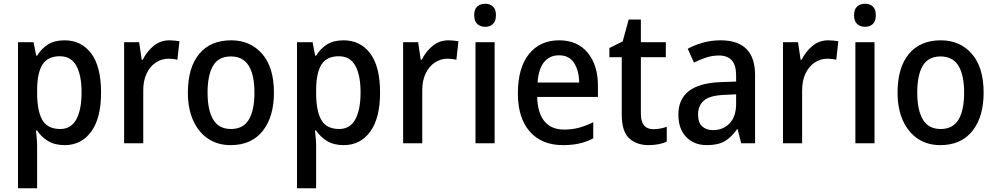

<svg xmlns="http://www.w3.org/2000/svg" viewBox="-20 -857 5313 1024"><path d="M324 -642Q414 -642 466.5 -572Q519 -502 519 -363Q519 -227 466.5 -155Q414 -83 325 -83Q272 -83 236 -105Q200 -127 178 -161H172Q174 -141 176 -118.5Q178 -96 178 -79V147H76V-632H159L173 -560H178Q201 -598 236 -620Q271 -642 324 -642ZM299 -557Q235 -557 207 -513.5Q179 -470 178 -380V-361Q178 -266 205.5 -217.5Q233 -169 301 -169Q359 -169 387 -220.5Q415 -272 415 -364Q415 -456 387 -506.5Q359 -557 299 -557Z M884 -642Q897 -642 911 -640.5Q925 -639 937 -637L926 -538Q916 -541 903 -542.5Q890 -544 879 -544Q842 -544 811 -523.5Q780 -503 762 -465Q744 -427 744 -375V-93H642V-632H722L736 -538H741Q763 -582 799 -612Q835 -642 884 -642Z M1441 -363Q1441 -234 1381 -158.5Q1321 -83 1210 -83Q1141 -83 1090 -117Q1039 -151 1010.5 -214Q982 -277 982 -363Q982 -496 1042 -569Q1102 -642 1213 -642Q1315 -642 1378 -570Q1441 -498 1441 -363ZM1087 -363Q1087 -270 1117 -219.5Q1147 -169 1212 -169Q1277 -169 1307 -219Q1337 -269 1337 -363Q1337 -457 1306.5 -506.5Q1276 -556 1211 -556Q1146 -556 1116.5 -506.5Q1087 -457 1087 -363Z M1812 -642Q1902 -642 1954.5 -572Q2007 -502 2007 -363Q2007 -227 1954.5 -155Q1902 -83 1813 -83Q1760 -83 1724 -105Q1688 -127 1666 -161H1660Q1662 -141 1664 -118.5Q1666 -96 1666 -79V147H1564V-632H1647L1661 -560H1666Q1689 -598 1724 -620Q1759 -642 1812 -642ZM1787 -557Q1723 -557 1695 -513.5Q1667 -470 1666 -380V-361Q1666 -266 1693.5 -217.5Q1721 -169 1789 -169Q1847 -169 1875 -220.5Q1903 -272 1903 -364Q1903 -456 1875 -506.5Q1847 -557 1787 -557Z M2372 -642Q2385 -642 2399 -640.5Q2413 -639 2425 -637L2414 -538Q2404 -541 2391 -542.5Q2378 -544 2367 -544Q2330 -544 2299 -523.5Q2268 -503 2250 -465Q2232 -427 2232 -375V-93H2130V-632H2210L2224 -538H2229Q2251 -582 2287 -612Q2323 -642 2372 -642Z M2568 -837Q2593 -837 2609 -822.5Q2625 -808 2625 -776Q2625 -744 2609 -729Q2593 -714 2568 -714Q2542 -714 2525.5 -729Q2509 -744 2509 -776Q2509 -808 2525.5 -822.5Q2542 -837 2568 -837ZM2618 -632V-93H2516V-632Z M2962 -642Q3060 -642 3114.5 -575.5Q3169 -509 3169 -400V-340H2845Q2847 -255 2883.5 -210.5Q2920 -166 2988 -166Q3032 -166 3068.5 -176Q3105 -186 3144 -205V-119Q3107 -100 3069 -91.5Q3031 -83 2982 -83Q2869 -83 2805.5 -155.5Q2742 -228 2742 -359Q2742 -495 2801 -568.5Q2860 -642 2962 -642ZM2961 -562Q2911 -562 2881.5 -525.5Q2852 -489 2847 -417H3069Q3068 -480 3042 -521Q3016 -562 2961 -562Z M3465 -168Q3483 -168 3502 -171.5Q3521 -175 3536 -181V-102Q3519 -93 3493 -88Q3467 -83 3439 -83Q3376 -83 3336 -119Q3296 -155 3296 -247V-552H3230V-601L3301 -636L3333 -753H3398V-632H3531V-552H3398V-250Q3398 -168 3465 -168Z M3823 -642Q4007 -642 4007 -457V-93H3933L3914 -168H3911Q3880 -124 3844.5 -103.5Q3809 -83 3750 -83Q3681 -83 3639.5 -126.5Q3598 -170 3598 -246Q3598 -411 3824 -419L3906 -422V-453Q3906 -510 3882.5 -535.5Q3859 -561 3815 -561Q3780 -561 3747 -550.5Q3714 -540 3681 -523L3648 -597Q3684 -617 3729 -629.5Q3774 -642 3823 -642ZM3843 -351Q3766 -348 3734.5 -321Q3703 -294 3703 -246Q3703 -203 3725 -183Q3747 -163 3783 -163Q3836 -163 3871 -199Q3906 -235 3906 -304V-354Z M4398 -642Q4411 -642 4425 -640.5Q4439 -639 4451 -637L4440 -538Q4430 -541 4417 -542.5Q4404 -544 4393 -544Q4356 -544 4325 -523.5Q4294 -503 4276 -465Q4258 -427 4258 -375V-93H4156V-632H4236L4250 -538H4255Q4277 -582 4313 -612Q4349 -642 4398 -642Z M4594 -837Q4619 -837 4635 -822.5Q4651 -808 4651 -776Q4651 -744 4635 -729Q4619 -714 4594 -714Q4568 -714 4551.5 -729Q4535 -744 4535 -776Q4535 -808 4551.5 -822.5Q4568 -837 4594 -837ZM4644 -632V-93H4542V-632Z M5226 -363Q5226 -234 5166 -158.5Q5106 -83 4995 -83Q4926 -83 4875 -117Q4824 -151 4795.5 -214Q4767 -277 4767 -363Q4767 -496 4827 -569Q4887 -642 4998 -642Q5100 -642 5163 -570Q5226 -498 5226 -363ZM4872 -363Q4872 -270 4902 -219.5Q4932 -169 4997 -169Q5062 -169 5092 -219Q5122 -269 5122 -363Q5122 -457 5091.5 -506.5Q5061 -556 4996 -556Q4931 -556 4901.5 -506.5Q4872 -457 4872 -363Z"/></svg>

Font: Noto Sans Telugu UI SemiCondensed Medium
Style: Regular
Weight: 500
Width: 4
Designer: Jelle Bosma - Monotype Design Team
Foundry: Monotype Imaging Inc.
Version: Version 2.005; ttfautohint (v1.8.4.7-5d5b)